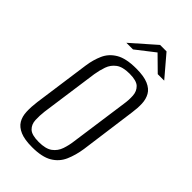

<svg xmlns="http://www.w3.org/2000/svg" viewBox="-204 -692 757 757"><g transform="rotate(45 174.0 -314.0)"><path d="M139 7Q97 7 72.5 -3.5Q48 -14 37 -32.5Q26 -51 25 -77Q24 -103 28 -133L61 -370Q66 -406 79.5 -436.5Q93 -467 123.5 -485Q154 -503 211 -503Q253 -503 277.5 -492.5Q302 -482 312.5 -463.5Q323 -445 324 -421Q325 -397 321 -370L289 -133Q283 -93 269 -61Q255 -29 224.5 -11Q194 7 139 7ZM143 -26Q182 -26 201.5 -40.5Q221 -55 229 -78.5Q237 -102 240 -127L274 -370Q278 -395 276.5 -418Q275 -441 260 -455.5Q245 -470 206 -470Q168 -470 148.5 -455.5Q129 -441 121 -418Q113 -395 109 -370L75 -127Q72 -102 73 -78.5Q74 -55 89 -40.5Q104 -26 143 -26ZM111 -547 211 -635H247L322 -547H286L225 -607L148 -547Z"/></g></svg>

Font: Alumni Sans Light
Style: Italic
Weight: 300
Italic angle: -8°
Version: Version 1.016